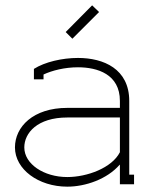

<svg xmlns="http://www.w3.org/2000/svg" viewBox="-20 -690 575 719"><path d="M429 -120C399 -61 306 -27 232 -27C144 -27 71 -76 71 -138C71 -192 120 -250 232 -250H429ZM428 -73H429V0H482V-36H464V-312C464 -432 368 -473 272 -473C213 -473 148 -458 107 -432V-393H143V-411C175 -426 222 -438 272 -438C345 -438 429 -412 429 -312V-286H232C104 -286 36 -215 36 -138C36 -56 124 9 232 9C300 9 381 -19 428 -73ZM251 -545 351 -645 325 -670 226 -570Z"/></svg>

Font: Rawengulk
Style: Regular
Weight: 400
Version: Version 0.9